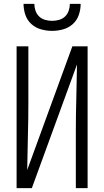

<svg xmlns="http://www.w3.org/2000/svg" viewBox="-20 -975 540 995"><path d="M66 0V-735H127V-441Q127 -354 124.5 -267Q122 -180 121 -94L355 -735H434V0H373V-294Q373 -381 375.5 -468Q378 -555 379 -641L145 0ZM250 -815Q221 -815 192.5 -823Q164 -831 142.5 -850.5Q121 -870 111.5 -898Q102 -926 102 -955H158Q158 -937 164 -919.5Q170 -902 183 -889.5Q196 -877 214 -872Q232 -867 250 -867Q268 -867 286 -872Q304 -877 317 -889.5Q330 -902 336 -919.5Q342 -937 342 -955H398Q398 -926 388.5 -898Q379 -870 357.5 -850.5Q336 -831 307.5 -823Q279 -815 250 -815Z"/></svg>

Font: Iosevka Fixed SS04 Light
Style: Regular
Weight: 300
Monospace: yes
Designer: Belleve Invis
Foundry: Belleve Invis
Version: Version 32.5.0